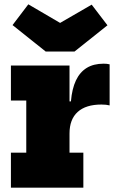

<svg xmlns="http://www.w3.org/2000/svg" viewBox="-20 -868 534 888"><path d="M324.5 -629.5H191.5L38 -752L111 -848L258 -762L404 -846.5L477 -751ZM301.5 -162H365.5V0H30.5V-162H101.5V-403H30.5V-565H301.5ZM487 -380.5Q479 -382.5 470.2 -383.5Q461.5 -384.5 449 -384.5Q377 -384.5 339.2 -350.2Q301.5 -316 301.5 -250.5L272 -399H308Q313 -457.5 331.2 -496Q349.5 -534.5 381.2 -554Q413 -573.5 459.5 -573.5Q467 -573.5 473.8 -572.8Q480.5 -572 487 -570.5Z"/></svg>

Font: Hepta Slab ExtraLight ExtraBold
Style: Regular
Weight: 800
Version: Version 1.102